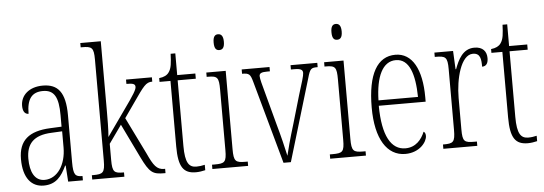

<svg xmlns="http://www.w3.org/2000/svg" viewBox="-50 -907 3020 1065"><g transform="rotate(-5 1460.5 -375.0)"><path d="M154 10C224 10 255 -33 282 -90H285L291 0H373V-24H371C333 -24 322 -35 322 -105V-367C322 -496 280 -543 197 -543C120 -543 73 -499 73 -441C73 -411 84 -394 105 -394C105 -476 133 -513 195 -513C258 -513 281 -471 281 -371V-307L218 -304C99 -299 41 -251 41 -147C41 -41 87 10 154 10ZM162 -21C107 -21 82 -72 82 -146C82 -227 121 -274 223 -278L282 -281V-191C282 -95 233 -21 162 -21Z M425 0H604V-24H601C550 -24 539 -31 539 -99V-189L610 -289L701 -101C745 -10 763 0 826 0H833V-24H827C787 -24 769 -49 738 -117L637 -323L693 -403C755 -492 768 -512 804 -512V-536H660V-512C698 -512 709 -507 709 -491C709 -476 693 -449 634 -367L535 -227C539 -263 539 -337 539 -373V-760H425V-736H432C487 -736 498 -729 498 -661V-100C498 -31 487 -24 432 -24H425Z M1002 10C1019 10 1038 7 1054 3V-27C1036 -23 1024 -21 1007 -21C966 -21 945 -47 945 -141V-507H1046V-536H945V-657H919C917 -609 915 -576 898 -554C888 -540 871 -531 844 -528V-507H905V-142C905 -27 933 10 1002 10Z M1190 -654C1207 -654 1219 -664 1219 -698C1219 -731 1207 -742 1190 -742C1173 -742 1162 -731 1162 -698C1162 -664 1173 -654 1190 -654ZM1094 0H1293V-24H1280C1225 -24 1215 -32 1215 -100V-536H1107V-512H1114C1167 -512 1175 -503 1175 -434V-99C1175 -31 1165 -24 1109 -24H1094Z M1362 -462 1490 0H1531L1668 -457C1682 -507 1689 -512 1721 -512H1725V-536H1576V-512H1594C1631 -512 1642 -505 1642 -487C1642 -471 1630 -435 1609 -367L1564 -213C1537 -125 1521 -64 1515 -37C1507 -76 1487 -157 1471 -213L1419 -407C1411 -436 1400 -475 1400 -490C1400 -506 1411 -512 1445 -512H1459V-536H1304V-512C1344 -512 1350 -505 1362 -462Z M1846 -654C1863 -654 1875 -664 1875 -698C1875 -731 1863 -742 1846 -742C1829 -742 1818 -731 1818 -698C1818 -664 1829 -654 1846 -654ZM1750 0H1949V-24H1936C1881 -24 1871 -32 1871 -100V-536H1763V-512H1770C1823 -512 1831 -503 1831 -434V-99C1831 -31 1821 -24 1765 -24H1750Z M2168 10C2248 10 2290 -47 2290 -80C2290 -94 2285 -101 2279 -104C2262 -62 2229 -21 2171 -21C2092 -21 2045 -101 2044 -269H2305V-294C2305 -449 2254 -543 2160 -543C2060 -543 2004 -450 2004 -262C2004 -88 2066 10 2168 10ZM2265 -299H2045C2048 -431 2086 -513 2160 -513C2235 -513 2263 -426 2265 -299Z M2380 0H2569V-24H2556C2499 -24 2489 -30 2489 -99V-274C2489 -379 2522 -511 2589 -511C2631 -511 2634 -476 2634 -435C2659 -435 2668 -454 2668 -480C2668 -517 2647 -544 2600 -544C2535 -544 2508 -485 2489 -434H2486L2481 -536H2377V-512H2380C2437 -512 2448 -506 2448 -437V-100C2448 -30 2437 -24 2382 -24H2380Z M2850 10C2867 10 2886 7 2902 3V-27C2884 -23 2872 -21 2855 -21C2814 -21 2793 -47 2793 -141V-507H2894V-536H2793V-657H2767C2765 -609 2763 -576 2746 -554C2736 -540 2719 -531 2692 -528V-507H2753V-142C2753 -27 2781 10 2850 10Z"/></g></svg>

Font: Noto Serif Tamil ExtraCondensed ExtraLight
Style: Regular
Weight: 200
Width: 2
Designer: Indian Type Foundry, Tom Grace, and the Monotype Design Team
Foundry: Monotype Imaging Inc.
Version: Version 2.004